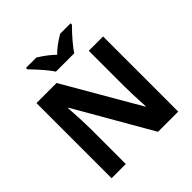

<svg xmlns="http://www.w3.org/2000/svg" viewBox="-238 -1110 1290 1290"><g transform="rotate(-45 406.5 -465.5)"><path d="M207 -918V-931H306Q375 -888 418 -845Q456 -886 532 -931H631V-918Q589 -876 555 -835.5Q521 -795 506 -771H332Q301 -820 207 -918ZM90 -714H281L591 -179H594Q587 -309 587 -376V-714H723V0H531L220 -540H216Q225 -398 225 -336V0H90Z"/></g></svg>

Font: OpenSansMMV
Style: Bold
Weight: 700
Foundry: Ascender Corporation
Version: Version 4.001